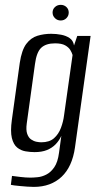

<svg xmlns="http://www.w3.org/2000/svg" viewBox="-20 -638 398 776"><path d="M116.5 117.4Q105.2 117.4 90.3 116.3Q75.3 115.2 61.2 113.9Q47.1 112.6 37 111.3Q26.9 110 23.9 109L28.5 72.9Q40.7 74.4 62.6 77.2Q84.6 79.9 102.6 79.9Q114.6 79.9 131.9 78.2Q149.3 76.6 167.2 67.5Q185.2 58.5 199.5 37.8Q213.7 17.1 218.6 -21L227.9 -89Q219.3 -69.9 204.8 -54.8Q190.2 -39.8 169.6 -31.5Q148.9 -23.2 119.8 -23.2Q102 -23.2 83.2 -26.4Q64.3 -29.6 49.4 -41.7Q34.5 -53.8 27.9 -80.4Q21.4 -107 28 -154L59.9 -383.9Q67.7 -435.7 86.2 -460.5Q104.8 -485.3 131.2 -493.4Q157.5 -501.4 186.6 -501.4Q207.6 -501.4 227.2 -497.6Q246.8 -493.9 261.3 -484.1Q275.9 -474.3 279.2 -454.3L292.3 -492.9H346.2L283 -42Q277.6 -3.3 264 26.5Q250.4 56.3 229.1 76.4Q207.8 96.5 179.5 107Q151.2 117.4 116.5 117.4ZM146.8 -62.9Q179.6 -62.9 198.2 -79.3Q216.8 -95.7 226.3 -121.2Q235.9 -146.7 239 -172.7L273.3 -415.7Q270.6 -425.2 264 -436.1Q257.3 -446.9 243.1 -454.9Q228.8 -462.8 202.5 -462.8Q165.6 -462.8 146.6 -444.9Q127.6 -427 121.4 -379.4L88.2 -139.5Q84.4 -112.7 89.9 -97.1Q95.4 -81.4 105.8 -74.4Q116.2 -67.3 127.3 -65.1Q138.5 -62.9 146.8 -62.9ZM225.3 -555.2Q211.6 -555.2 202.1 -564.6Q192.5 -574 192.5 -587.3Q192.5 -600.6 202.1 -609.5Q211.6 -618.4 225.3 -618.4Q239.1 -618.4 248.5 -609.5Q257.8 -600.6 257.8 -587.3Q257.8 -574 248.5 -564.6Q239.1 -555.2 225.3 -555.2Z"/></svg>

Font: Alumni Sans Thin
Style: Italic
Weight: 100
Italic angle: -8°
Designer: Robert E. Leuschke
Foundry: Robert E. Leuschke
Version: Version 1.016